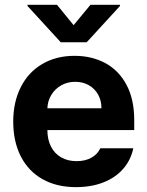

<svg xmlns="http://www.w3.org/2000/svg" viewBox="-20 -770 614 801"><path d="M35.2 -262.7Q35.2 -344.2 66.7 -406.5Q98.1 -468.8 156.2 -502.9Q214.4 -537.1 291 -537.1Q362.3 -537.1 418.7 -507.1Q475.1 -477.1 507.6 -416.5Q540 -356 540 -268.6V-227.5H177.7Q177.7 -188 192.6 -158.7Q207.5 -129.4 235.1 -113.5Q262.7 -97.7 299.8 -97.7Q335.4 -97.7 361.3 -112.1Q387.2 -126.5 398.4 -151.4H536.1Q525.9 -102.5 494.1 -65.9Q462.4 -29.3 411.9 -9.3Q361.3 10.7 296.9 10.7Q216.3 10.7 157.5 -22.5Q98.6 -55.7 66.9 -117.4Q35.2 -179.2 35.2 -262.7ZM403.3 -318.4Q403.3 -350.1 389.4 -375.2Q375.5 -400.4 350.6 -414.6Q325.7 -428.7 293.9 -428.7Q261.7 -428.7 235.6 -414.1Q209.5 -399.4 194.1 -374Q178.7 -348.6 177.7 -318.4ZM287.1 -665 357.4 -750H480.5V-745.1L341.8 -593.8H233.4L94.7 -745.1V-750H217.8Z"/></svg>

Font: Pretendard
Style: Bold
Weight: 700
Designer: Base glyphs from Inter by Rasmus Andersson; Hangeul glyphs from Noto Sans CJK(Source Han Sans) by Jang Soo-young and Kan
Foundry: Kil Hyung-jin
Version: Version 1.309